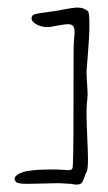

<svg xmlns="http://www.w3.org/2000/svg" viewBox="-20 -581 291 519"><path d="M221.7 -513.7Q221.7 -550.8 216.8 -551.8Q215.8 -551.8 213.4 -553.7Q210.9 -555.7 205.1 -558.1Q199.2 -560.5 189.5 -560.5Q177.7 -560.5 150.9 -555.2Q124 -549.8 111.3 -548.8Q80.1 -544.9 72.8 -542Q65.4 -539.1 65.4 -532.2V-531.2Q65.4 -522.5 78.6 -515.1Q91.8 -507.8 108.4 -507.8Q116.2 -507.8 124 -509.8Q155.3 -515.6 163.1 -515.6Q173.8 -515.6 177.7 -510.7Q181.6 -505.9 181.6 -493.2Q181.6 -487.3 179.7 -468.8Q179.7 -468.8 179.7 -467.8Q178.7 -461.9 178.7 -355.5Q178.7 -355.5 178.7 -325.7Q178.7 -295.9 178.7 -294.9Q178.7 -131.8 175.8 -126Q173.8 -121.1 165 -121.1Q161.1 -121.1 147.5 -122.1Q133.8 -123 122.1 -123Q53.7 -123 33.2 -112.3Q19.5 -105.5 19.5 -97.7Q19.5 -93.8 23.4 -88.9Q29.3 -84 52.7 -84Q68.4 -84 138.7 -85.9Q145.5 -85.9 171.9 -84Q171.9 -84 172.9 -84Q180.7 -82 185.5 -82Q196.3 -82 200.2 -85.9Q204.1 -89.8 208 -101.6Q211.9 -113.3 212.9 -114.3Q217.8 -118.2 217.8 -150.4Q217.8 -168 215.8 -211.4Q213.9 -254.9 213.9 -274.4Q213.9 -290 214.8 -300.8Q214.8 -300.8 214.8 -302.2Q214.8 -303.7 215.3 -305.7Q215.8 -307.6 215.8 -310.1Q215.8 -312.5 216.3 -316.4Q216.8 -320.3 216.8 -325.2Q216.8 -335 215.3 -356Q213.9 -377 213.9 -386.7Q213.9 -391.6 217.8 -438Q221.7 -484.4 221.7 -513.7Z"/></svg>

Font: 辰宇落雁體 Thin Monospaced
Style: Regular
Weight: 100
Designer: Written by Liu, Wei-Chen; Created by Wang, Li-Yu.
Version: Version 1.000